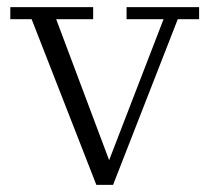

<svg xmlns="http://www.w3.org/2000/svg" viewBox="-20 -517 590 540"><path d="M251 3 69 -463H9V-497H242V-463H138L295 -45L279 -46L440 -463H336V-497H540V-463H480L298 3Z"/></svg>

Font: Montagu Slab 144pt Light
Style: Regular
Weight: 300
Designer: Florian Karsten
Foundry: Florian Karsten
Version: Version 1.000